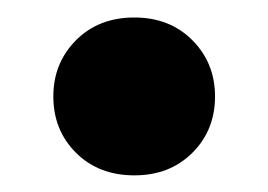

<svg xmlns="http://www.w3.org/2000/svg" viewBox="-20 -374 314 225"><path d="M137.5 -353.5Q179 -353.5 205.5 -326.8Q232 -300 232 -261Q232 -221.5 205.5 -195Q179 -168.5 137.5 -168.5Q95.5 -168.5 69 -195Q42.5 -221.5 42.5 -261Q42.5 -300 69 -326.8Q95.5 -353.5 137.5 -353.5Z"/></svg>

Font: Newsreader Display
Style: Bold
Weight: 700
Designer: Hugues Gentile
Foundry: Production Type
Version: Version 1.001